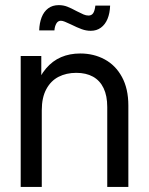

<svg xmlns="http://www.w3.org/2000/svg" viewBox="-20 -736 587 756"><path d="M144.5 0H61.5V-515.6H142.6V-390.6H119.1Q135.7 -436.5 161.4 -466.6Q187 -496.6 220.7 -511Q254.4 -525.4 295.9 -525.4Q349.1 -525.4 392.1 -502.2Q435.1 -479 460.2 -432.9Q485.4 -386.7 485.4 -320.3V0H402.3V-314.5Q402.3 -358.9 387.9 -388.9Q373.5 -418.9 346.2 -434.1Q318.8 -449.2 280.3 -449.2Q241.2 -449.2 210.7 -433.6Q180.2 -418 162.4 -385Q144.5 -352.1 144.5 -301.8ZM259.8 -639.6Q244.1 -647 235.1 -650.6Q226.1 -654.3 219.7 -654.3Q208 -654.3 201.7 -643.1Q195.3 -631.8 194.3 -616.2H134.3Q135.3 -645.5 144 -668Q152.8 -690.4 169.7 -703.1Q186.5 -715.8 211.4 -715.8Q229.5 -715.8 245.1 -709.7Q260.7 -703.6 282.2 -691.9Q299.3 -683.1 309.1 -679Q318.8 -674.8 328.6 -674.8Q340.3 -674.8 346.7 -683.8Q353 -692.9 355.5 -713.9H413.6Q412.6 -683.6 403.3 -661.4Q394 -639.2 377.2 -627Q360.4 -614.7 337.4 -614.7Q319.3 -614.7 301.8 -621.1Q284.2 -627.4 259.8 -639.6Z"/></svg>

Font: Intratopia Thin
Style: Regular
Weight: 100
Designer: Rasmus Andersson
Foundry: rsms
Version: Version 3.000;Glyphs 3.2.3 (3260)